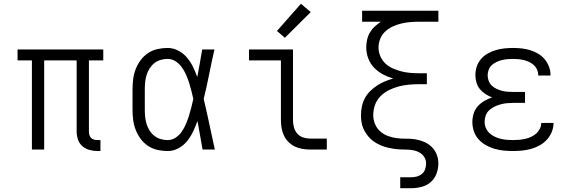

<svg xmlns="http://www.w3.org/2000/svg" viewBox="-20 -792 3040 1017"><path d="M496 8Q475 8 453.5 2Q432 -4 416 -18Q400 -32 393 -53Q386 -74 386 -95V-472H214V0H149V-472H73V-530H527V-472H451V-95Q451 -86 453.5 -77Q456 -68 462.5 -61.5Q469 -55 478 -52.5Q487 -50 496 -50H512V8Z M868 8Q841 8 814 2Q787 -4 764.5 -19Q742 -34 725.5 -56Q709 -78 699 -103.5Q689 -129 685.5 -156Q682 -183 682 -210V-320Q682 -347 685.5 -374Q689 -401 699 -426.5Q709 -452 725.5 -474Q742 -496 764.5 -511Q787 -526 814 -532Q841 -538 868 -538Q897 -538 924 -524Q951 -510 970 -487.5Q989 -465 1002 -438.5Q1015 -412 1025 -384Q1032 -421 1038.5 -457.5Q1045 -494 1051 -530H1116Q1101 -465 1088 -399Q1075 -333 1059 -268Q1075 -201 1089 -134Q1103 -67 1118 0H1053Q1046 -38 1039.5 -76Q1033 -114 1026 -151Q1016 -123 1003 -95.5Q990 -68 971 -44.5Q952 -21 925 -6.5Q898 8 868 8ZM868 -50Q891 -50 910.5 -63Q930 -76 943 -95Q956 -114 965 -135.5Q974 -157 981 -179Q988 -201 993.5 -223.5Q999 -246 1004 -268Q999 -290 993.5 -312Q988 -334 981 -355.5Q974 -377 965 -397.5Q956 -418 942.5 -436.5Q929 -455 909.5 -467.5Q890 -480 868 -480Q849 -480 830.5 -474.5Q812 -469 797 -457Q782 -445 772 -429Q762 -413 756.5 -395Q751 -377 749 -358Q747 -339 747 -320V-210Q747 -191 749 -172Q751 -153 756.5 -135Q762 -117 772 -101Q782 -85 797 -73Q812 -61 830.5 -55.5Q849 -50 868 -50Z M1622 0Q1602 0 1581 -3.5Q1560 -7 1541.5 -16Q1523 -25 1508 -40Q1493 -55 1484 -74Q1475 -93 1471.5 -113.5Q1468 -134 1468 -155V-472H1299V-530H1532V-155Q1532 -136 1537 -117.5Q1542 -99 1554.5 -84.5Q1567 -70 1585.5 -64Q1604 -58 1622 -58H1711V0ZM1489 -592 1447 -628 1574 -772 1626 -728Z M2100 205V147H2157Q2173 147 2188 143Q2203 139 2215 129Q2227 119 2232 104Q2237 89 2237 73Q2237 56 2228 41Q2219 26 2204 17Q2189 8 2172 4.5Q2155 1 2137.5 0.5Q2120 0 2102.5 -0.5Q2085 -1 2068 -3.5Q2051 -6 2034 -10Q2017 -14 2001 -20.5Q1985 -27 1970 -36Q1955 -45 1942.5 -57Q1930 -69 1920 -83.5Q1910 -98 1903.5 -114Q1897 -130 1894.5 -147Q1892 -164 1892 -182Q1892 -205 1897 -228.5Q1902 -252 1913 -272.5Q1924 -293 1941 -309.5Q1958 -326 1977.5 -339Q1997 -352 2019 -361Q2041 -370 2063 -376Q2035 -384 2008.5 -398Q1982 -412 1961.5 -433.5Q1941 -455 1930.5 -483Q1920 -511 1920 -541Q1920 -561 1924.5 -581.5Q1929 -602 1939.5 -620Q1950 -638 1965.5 -652Q1981 -666 1998 -677H1898V-735H2302V-677H2201Q2177 -677 2153 -675Q2129 -673 2106 -667.5Q2083 -662 2061 -652Q2039 -642 2021.5 -626Q2004 -610 1994.5 -587.5Q1985 -565 1985 -541Q1985 -517 1994.5 -494.5Q2004 -472 2021.5 -455.5Q2039 -439 2061 -429.5Q2083 -420 2106 -414Q2129 -408 2153 -406Q2177 -404 2201 -404H2241V-346H2201Q2173 -346 2145.5 -343.5Q2118 -341 2091.5 -334Q2065 -327 2040 -314.5Q2015 -302 1995.5 -282.5Q1976 -263 1966.5 -236.5Q1957 -210 1957 -182Q1957 -158 1966.5 -135Q1976 -112 1994 -96Q2012 -80 2035.5 -71.5Q2059 -63 2083 -60Q2107 -57 2131.5 -57.5Q2156 -58 2180 -54Q2204 -50 2226.5 -40.5Q2249 -31 2266.5 -14Q2284 3 2293 26Q2302 49 2302 74Q2302 101 2292 128Q2282 155 2261 173Q2240 191 2212.5 198Q2185 205 2157 205Z M2697 8Q2672 8 2647.5 5.5Q2623 3 2599 -4Q2575 -11 2553 -23.5Q2531 -36 2514.5 -54.5Q2498 -73 2490 -97Q2482 -121 2482 -146Q2482 -169 2489 -191Q2496 -213 2511 -229.5Q2526 -246 2545.5 -257.5Q2565 -269 2587 -276Q2568 -283 2551 -294Q2534 -305 2521.5 -320.5Q2509 -336 2503.5 -355.5Q2498 -375 2498 -395Q2498 -418 2505.5 -440Q2513 -462 2528 -479.5Q2543 -497 2563.5 -508.5Q2584 -520 2606 -526.5Q2628 -533 2651 -535.5Q2674 -538 2697 -538Q2720 -538 2743 -535.5Q2766 -533 2787.5 -526.5Q2809 -520 2829 -508.5Q2849 -497 2864 -479.5Q2879 -462 2887.5 -440Q2896 -418 2896 -396Q2896 -395 2896 -394Q2896 -393 2896 -392H2831Q2831 -393 2831 -393.5Q2831 -394 2831 -394Q2831 -409 2825 -423Q2819 -437 2808 -447Q2797 -457 2783.5 -463.5Q2770 -470 2756 -473.5Q2742 -477 2727 -478.5Q2712 -480 2697 -480Q2682 -480 2667 -478.5Q2652 -477 2637.5 -473.5Q2623 -470 2609.5 -463.5Q2596 -457 2585 -447Q2574 -437 2568.5 -422.5Q2563 -408 2563 -393Q2563 -378 2568.5 -363.5Q2574 -349 2585 -338.5Q2596 -328 2610 -321.5Q2624 -315 2639 -311Q2654 -307 2669.5 -306Q2685 -305 2700 -305H2761V-247H2700Q2683 -247 2666 -245.5Q2649 -244 2632.5 -239.5Q2616 -235 2600 -227.5Q2584 -220 2571.5 -208.5Q2559 -197 2553 -180.5Q2547 -164 2547 -147Q2547 -130 2553.5 -114.5Q2560 -99 2572 -87.5Q2584 -76 2599.5 -68.5Q2615 -61 2631 -57Q2647 -53 2664 -51.5Q2681 -50 2697 -50Q2714 -50 2730 -51.5Q2746 -53 2762 -56.5Q2778 -60 2793 -67Q2808 -74 2820 -84.5Q2832 -95 2839.5 -110Q2847 -125 2847 -141Q2847 -141 2847 -141Q2847 -141 2847 -141H2912Q2912 -141 2912 -140.5Q2912 -140 2912 -140Q2912 -116 2902.5 -93Q2893 -70 2876.5 -52Q2860 -34 2838.5 -22Q2817 -10 2793.5 -3.5Q2770 3 2746 5.5Q2722 8 2697 8Z"/></svg>

Font: Iosevka Slab Light Extended
Style: Regular
Weight: 300
Width: 7
Monospace: yes
Designer: Belleve Invis
Foundry: Belleve Invis
Version: Version 11.1.0; ttfautohint (v1.8.3)